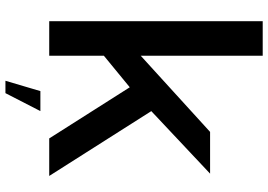

<svg xmlns="http://www.w3.org/2000/svg" viewBox="-160 -665 986 706"><g transform="rotate(90 333.0 -312.0)"><path d="M298.5 -300 489 0H627L385 -381ZM58 0H185V-201L305 -299.5L384 -371L618.5 -591.5H465L185 -336.5V-785H58ZM277 161H322.5L388.5 32.5H315Z"/></g></svg>

Font: Anybody SemiExpanded Medium
Style: Regular
Weight: 500
Width: 6
Version: Version 1.113;gftools[0.9.25]